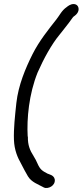

<svg xmlns="http://www.w3.org/2000/svg" viewBox="-20 -694 409 950"><path d="M49 -2C51 48 66 84 86 119C97 140 106 158 118 178C136 208 169 218 196 233L197 234C218 243 255 225 251 194C247 172 223 169 215 165C188 151 178 144 165 114C160 103 155 92 146 78C128 50 117 23 118 -17V-18H117C112 -107 123 -228 166 -335C196 -403 235 -475 276 -524C297 -551 318 -576 336 -602C340 -608 341 -609 342 -610C344 -611 346 -614 351 -617C359 -623 366 -632 368 -641C372 -658 363 -674 344 -674C328 -674 315 -663 310 -659C285 -642 275 -618 259 -598C219 -547 175 -493 141 -426C106 -356 71 -273 61 -185C54 -119 47 -58 49 -2Z"/></svg>

Font: Stray Cat
Style: ExBdObl
Weight: 800
Version: Version 1.0